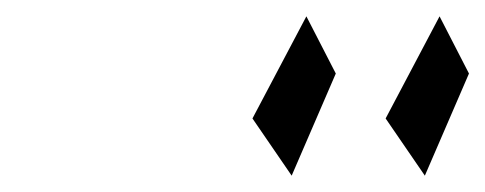

<svg xmlns="http://www.w3.org/2000/svg" viewBox="-20 -901 594 235"><path d="M289 -756 337 -686 391 -811 355 -881ZM452 -756 500 -686 554 -811 518 -881Z"/></svg>

Font: bitstorm
Style: exextobl
Weight: 400
Version: Version 0.2